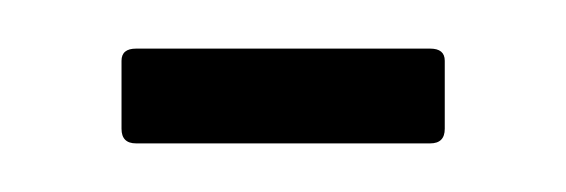

<svg xmlns="http://www.w3.org/2000/svg" viewBox="-20 -636 233 79"><path d="M36 -577Q30 -577 30 -583V-611Q30 -616 36 -616H157Q163 -616 163 -611V-583Q163 -577 157 -577Z"/></svg>

Font: Sofia Sans Extra Condensed Light
Style: Regular
Weight: 300
Designer: Botio Nikoltchev, Ani Petrova
Foundry: lettersoup
Version: Version 4.101